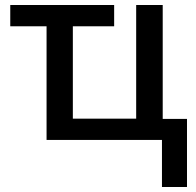

<svg xmlns="http://www.w3.org/2000/svg" viewBox="-20 -559 784 767"><path d="M627 188V0H166V-454H21V-539H436V-454H271V-85H524V-539H630V-84H727V188Z"/></svg>

Font: Noto Sans Medium
Style: Regular
Weight: 500
Designer: Monotype Design Team
Foundry: Monotype Imaging Inc.
Version: Version 2.007